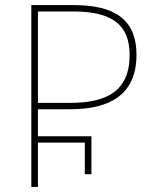

<svg xmlns="http://www.w3.org/2000/svg" viewBox="-20 -734 613 754"><path d="M103 0H129V-174H313V-50H339V-199H129V-305H256C414 -305 516 -364 516 -519C516 -658 429 -714 270 -714H103ZM129 -330V-689H266C418 -689 489 -639 489 -518C489 -372 394 -330 254 -330Z"/></svg>

Font: Noto Sans Georgian Thin
Style: Regular
Weight: 100
Designer: Monotype Design Team, Akaki Razmadze
Foundry: Google LLC
Version: Version 2.005